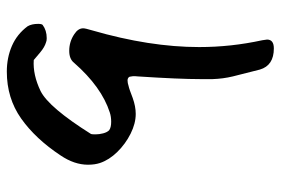

<svg xmlns="http://www.w3.org/2000/svg" viewBox="-150 -625 823 563"><g transform="rotate(-90 261.5 -343.5)"><path d="M401 48Q351 48 339 7Q326 -43 319 -72Q312 -101 311 -132V-166Q311 -198 313 -244.5Q315 -291 319 -352Q320 -360 319.5 -365.5Q319 -371 318 -375Q315 -381 307 -381Q300 -381 291 -378Q286 -377 277.5 -374Q269 -371 256 -366Q231 -357 209 -357Q181 -357 151 -372Q121 -387 97.5 -411Q74 -435 65 -462Q60 -477 60 -497Q60 -537 87 -577Q136 -651 195.5 -693Q255 -735 333 -735Q374 -735 408.5 -720Q443 -705 466 -674Q473 -662 473 -643Q473 -633 470 -630Q454 -618 431 -618Q423 -618 419 -620Q405 -624 389.5 -637Q374 -650 367 -656Q324 -659 276 -636Q228 -612 150 -488Q149 -485 149 -475Q149 -464 152 -452.5Q155 -441 161 -435Q169 -429 186 -429Q201 -429 213 -433Q288 -457 359 -538Q370 -552 394 -552Q421 -552 443 -537Q460 -526 460 -511Q460 -505 454 -485Q405 -316 405 -171Q405 -124 410 -78Q415 -32 425 14L427 28Q427 48 401 48Z"/></g></svg>

Font: Mansalva
Style: Regular
Weight: 400
Designer: Carolina Short
Foundry: Carolina Short
Version: Version 2.112; ttfautohint (v1.8.4.7-5d5b)